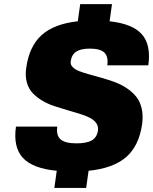

<svg xmlns="http://www.w3.org/2000/svg" viewBox="-20 -820 749 940"><path d="M401.9 100.1H246.1L257.8 16.1Q139.6 4.9 91.8 -47.4Q43.9 -99.6 58.1 -200.2H260.3Q254.4 -157.2 276.6 -137.7Q298.8 -118.2 354.5 -118.2Q404.3 -118.2 429.4 -132.8Q454.6 -147.5 459.5 -180.2Q462.4 -201.2 451.2 -217.3Q439.9 -233.4 418.7 -243.9Q397.5 -254.4 368.9 -263.2Q340.3 -272 309.1 -281Q277.8 -290 246.6 -300.3Q215.3 -310.5 188 -326.7Q160.6 -342.8 140.6 -363.5Q120.6 -384.3 111.6 -416Q102.5 -447.8 108.4 -487.8Q123 -593.3 183.8 -648.2Q244.6 -703.1 360.8 -715.8L372.6 -799.8H528.3L516.6 -715.8Q629.4 -703.6 674.8 -651.9Q720.2 -600.1 706.1 -500H505.4Q511.2 -543 491 -562.5Q470.7 -582 419.9 -582Q375.5 -582 353 -567.1Q330.6 -552.2 326.2 -520Q323.7 -503.9 335.7 -491.7Q347.7 -479.5 369.1 -471.2Q390.6 -462.9 418.9 -455.3Q447.3 -447.8 478.5 -438.7Q509.8 -429.7 540.8 -418.5Q571.8 -407.2 598.9 -389.4Q626 -371.6 645.5 -348.4Q665 -325.2 673.3 -290.3Q681.6 -255.4 675.8 -211.9Q660.6 -106 597.7 -51Q534.7 3.9 413.6 16.1Z"/></svg>

Font: Fivo Sans Black
Style: Regular
Weight: 900
Designer: Alexander Slobzheninov
Foundry: Alexander Slobzheninov
Version: 1.0